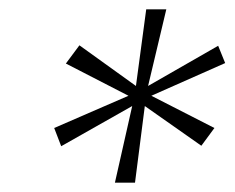

<svg xmlns="http://www.w3.org/2000/svg" viewBox="-20 -752 502 411"><path d="M226 -361 263 -525 111 -439 96 -478 255 -547 121 -616 150 -655 271 -568 293 -732H336L297 -568L447 -654L462 -617L304 -547L439 -478L411 -440L290 -525L269 -361Z"/></svg>

Font: DM Sans 20pt ExtraLight
Style: Italic
Weight: 250
Italic angle: -10°
Version: Version 4.004;gftools[0.9.30]